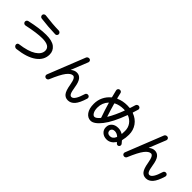

<svg xmlns="http://www.w3.org/2000/svg" viewBox="258 -2120 3483 3483"><g transform="rotate(45 2000.0 -378.0)"><path d="M191.4 -377.9Q172.9 -374 155.8 -383.8Q138.7 -393.6 133.8 -414.1Q129.9 -432.6 140.1 -449.2Q150.4 -465.8 169.9 -470.7Q409.2 -524.4 574.2 -525.4Q730.5 -525.4 802.2 -467.3Q874 -409.2 874 -315.4Q874 -173.8 745.6 -80.6Q617.2 12.7 374 40Q352.5 42 335 29.8Q317.4 17.6 312.5 -2.9Q307.6 -21.5 317.9 -37.1Q328.1 -52.7 346.7 -54.7Q557.6 -82 663.1 -149.9Q768.6 -217.8 768.6 -309.6Q768.6 -429.7 569.3 -429.7Q433.6 -429.7 191.4 -377.9ZM321.3 -768.6Q527.3 -742.2 681.6 -740.2Q701.2 -739.3 715.3 -725.1Q729.5 -710.9 729.5 -692.4Q729.5 -672.9 715.3 -658.7Q701.2 -644.5 681.6 -646.5Q498 -651.4 308.6 -675.8Q290 -677.7 278.3 -693.4Q266.6 -709 268.6 -728.5Q270.5 -747.1 286.6 -758.8Q302.7 -770.5 321.3 -768.6Z M1092.8 -26.4Q1318.4 -597.7 1377 -741.2Q1383.8 -759.8 1402.8 -769Q1421.9 -778.3 1442.4 -772.5Q1460.9 -766.6 1468.8 -749Q1476.6 -731.4 1469.7 -712.9Q1390.6 -521.5 1340.8 -391.6Q1340.8 -389.6 1341.8 -389.6H1342.8Q1395.5 -434.6 1455.1 -434.6Q1518.6 -434.6 1558.1 -384.8Q1597.7 -335 1615.2 -219.7Q1630.9 -120.1 1648.9 -84.5Q1667 -48.8 1695.3 -48.8Q1769.5 -48.8 1832 -258.8Q1836.9 -277.3 1854 -286.6Q1871.1 -295.9 1890.1 -291Q1909.2 -286.1 1918 -269.5Q1926.8 -252.9 1921.9 -234.4Q1877 -85 1821.3 -22.5Q1765.6 40 1692.4 40Q1625 40 1585.4 -9.8Q1545.9 -59.6 1524.4 -188.5Q1508.8 -278.3 1488.8 -313Q1468.8 -347.7 1442.4 -347.7Q1387.7 -347.7 1327.1 -269.5Q1266.6 -191.4 1183.6 6.8Q1176.8 25.4 1157.7 33.7Q1138.7 42 1119.6 35.2Q1100.6 28.3 1092.8 10.3Q1085 -7.8 1092.8 -26.4Z M2244.1 -454.1Q2165 -367.2 2165 -250Q2165 -175.8 2189.5 -132.8Q2213.9 -89.8 2245.1 -89.8Q2284.2 -89.8 2340.8 -156.2Q2345.7 -163.1 2342.8 -170.9Q2292 -312.5 2252 -453.1Q2250 -460 2244.1 -454.1ZM2519.5 -565.4Q2418 -565.4 2335.9 -524.4Q2329.1 -521.5 2331.1 -511.7Q2367.2 -381.8 2407.2 -261.7Q2410.2 -253.9 2414.1 -259.8Q2488.3 -382.8 2552.7 -555.7Q2554.7 -563.5 2546.9 -564.5Q2537.1 -565.4 2519.5 -565.4ZM2792 -117.2Q2795.9 -126 2789.1 -130.9Q2742.2 -169.9 2690.4 -169.9Q2656.2 -169.9 2635.7 -151.4Q2615.2 -132.8 2615.2 -105Q2615.2 -77.1 2635.7 -58.6Q2656.2 -40 2690.4 -40Q2759.8 -40 2792 -117.2ZM2245.1 9.8Q2169.9 9.8 2120.1 -58.6Q2070.3 -127 2070.3 -250Q2070.3 -342.8 2108.4 -422.4Q2146.5 -502 2214.8 -557.6Q2220.7 -561.5 2218.8 -572.3Q2207 -617.2 2184.6 -709Q2180.7 -727.5 2190.9 -743.7Q2201.2 -759.8 2220.2 -763.7Q2239.3 -767.6 2255.4 -758.3Q2271.5 -749 2275.4 -730.5Q2285.2 -687.5 2300.8 -623Q2301.8 -620.1 2304.7 -618.2Q2307.6 -616.2 2310.5 -617.2Q2404.3 -660.2 2519.5 -660.2Q2551.8 -660.2 2580.1 -657.2Q2587.9 -655.3 2590.8 -664.1Q2591.8 -666 2604 -704.6Q2616.2 -743.2 2622.1 -763.2Q2627.9 -783.2 2645 -793.5Q2662.1 -803.7 2681.6 -799.8Q2700.2 -795.9 2710.9 -779.8Q2721.7 -763.7 2716.8 -745.1Q2705.1 -703.1 2684.6 -641.6Q2681.6 -634.8 2691.4 -630.9Q2798.8 -590.8 2859.4 -504.9Q2919.9 -418.9 2919.9 -304.7Q2919.9 -223.6 2901.4 -154.3Q2899.4 -144.5 2903.3 -138.7Q2932.6 -105.5 2942.4 -92.8Q2953.1 -79.1 2951.2 -60.5Q2949.2 -42 2935.1 -30.8Q2920.9 -19.5 2903.3 -22Q2885.7 -24.4 2875 -38.1Q2874 -39.1 2870.1 -44.4Q2866.2 -49.8 2864.3 -51.8Q2858.4 -57.6 2853.5 -49.8Q2787.1 44.9 2690.4 44.9Q2619.1 44.9 2572.3 2.9Q2525.4 -39.1 2525.4 -105.5Q2525.4 -172.9 2571.8 -213.9Q2618.2 -254.9 2695.3 -254.9Q2756.8 -254.9 2807.6 -223.6Q2809.6 -221.7 2813.5 -222.7Q2817.4 -223.6 2817.4 -226.6Q2820.3 -261.7 2820.3 -304.7Q2820.3 -384.8 2777.3 -446.3Q2734.4 -507.8 2658.2 -539.1Q2651.4 -542 2647.5 -534.2Q2548.8 -265.6 2440.9 -127.9Q2333 9.8 2245.1 9.8Z M3092.8 -26.4Q3318.4 -597.7 3377 -741.2Q3383.8 -759.8 3402.8 -769Q3421.9 -778.3 3442.4 -772.5Q3460.9 -766.6 3468.8 -749Q3476.6 -731.4 3469.7 -712.9Q3390.6 -521.5 3340.8 -391.6Q3340.8 -389.6 3341.8 -389.6H3342.8Q3395.5 -434.6 3455.1 -434.6Q3518.6 -434.6 3558.1 -384.8Q3597.7 -335 3615.2 -219.7Q3630.9 -120.1 3648.9 -84.5Q3667 -48.8 3695.3 -48.8Q3769.5 -48.8 3832 -258.8Q3836.9 -277.3 3854 -286.6Q3871.1 -295.9 3890.1 -291Q3909.2 -286.1 3918 -269.5Q3926.8 -252.9 3921.9 -234.4Q3877 -85 3821.3 -22.5Q3765.6 40 3692.4 40Q3625 40 3585.4 -9.8Q3545.9 -59.6 3524.4 -188.5Q3508.8 -278.3 3488.8 -313Q3468.8 -347.7 3442.4 -347.7Q3387.7 -347.7 3327.1 -269.5Q3266.6 -191.4 3183.6 6.8Q3176.8 25.4 3157.7 33.7Q3138.7 42 3119.6 35.2Q3100.6 28.3 3092.8 10.3Q3085 -7.8 3092.8 -26.4Z"/></g></svg>

Font: Rounded Mgen+ 1m medium
Style: Regular
Weight: 500
Designer: [Source Han Sans]
Ryoko NISHIZUKA  (kana & ideographs); Paul D. Hunt (Latin, Greek & Cyrillic); Wenlong ZHANG  (bopomofo
Version: Version 1.059.20150602